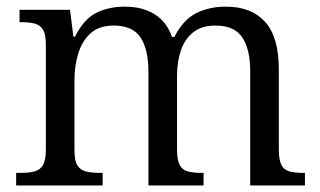

<svg xmlns="http://www.w3.org/2000/svg" viewBox="-20 -566 978 586"><path d="M29.3 0V-38.3H43Q68.7 -38.3 85.8 -43Q103 -47.7 111.5 -62.8Q120 -78 120 -110V-429.7Q120 -460 111.8 -474.5Q103.7 -489 87 -493.7Q70.3 -498.3 46.3 -498.3H39.7V-536H193.7L204 -454H209Q236 -508.3 274.2 -527Q312.3 -545.7 360.7 -545.7Q414.7 -545.7 451.7 -522.7Q488.7 -499.7 505 -453.3H512.3Q538.7 -505.3 578.2 -525.5Q617.7 -545.7 669.7 -545.7Q747.3 -545.7 789.2 -499.2Q831 -452.7 831 -354.3V-110.7Q831 -78 838.7 -62.8Q846.3 -47.7 862.8 -43Q879.3 -38.3 906 -38.3H910.7V0H743.7V-347.7Q743.7 -415 719.7 -451.5Q695.7 -488 637.7 -488Q595 -488 569.2 -467Q543.3 -446 531.8 -411.2Q520.3 -376.3 520.3 -335.3V-110.7Q520.3 -78 528.3 -62.8Q536.3 -47.7 552.8 -43Q569.3 -38.3 595.3 -38.3H601.3V0H433V-347.7Q433 -414.7 409.2 -451.3Q385.3 -488 326.7 -488Q283 -488 256.8 -464.7Q230.7 -441.3 219 -403.3Q207.3 -365.3 207.3 -321.7V-106.3Q207.3 -75.7 216.2 -61.3Q225 -47 242.5 -42.7Q260 -38.3 286 -38.3H293.3V0Z"/></svg>

Font: Noto Serif Hentaigana ExtraLight
Style: Regular
Weight: 200
Designer: Kazuhiro Yamada
Foundry: nipponia
Version: Version 1.000